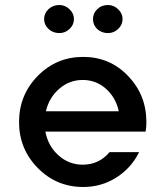

<svg xmlns="http://www.w3.org/2000/svg" viewBox="-20 -736 650 766"><path d="M217 -604Q240 -604 257.5 -620.5Q275 -637 275 -660Q275 -682 257.5 -699Q240 -716 217 -716Q191 -716 173.5 -699.5Q156 -683 156 -660Q156 -637 173.5 -620.5Q191 -604 217 -604ZM411 -604Q434 -604 451.5 -620.5Q469 -637 469 -660Q469 -682 451.5 -699Q434 -716 411 -716Q385 -716 368 -699.5Q351 -683 351 -660Q351 -636 368 -620Q385 -604 411 -604ZM417 -129Q375 -79 310 -79Q255 -79 213.5 -116Q172 -153 161 -211H561Q564 -229 564 -249Q564 -357 491 -433Q418 -509 312 -509Q205 -509 130.5 -433Q56 -357 56 -249Q56 -142 130.5 -66Q205 10 312 10Q385 10 444.5 -28Q504 -66 535 -129ZM163 -292Q176 -347 216.5 -382Q257 -417 310 -417Q363 -417 402.5 -382Q442 -347 454 -292Z"/></svg>

Font: Simpel Medium
Style: Regular
Weight: 500
Designer: Janko Jovanovic
Version: Version 1.048;PS 001.048;hotconv 1.0.88;makeotf.lib2.5.64775